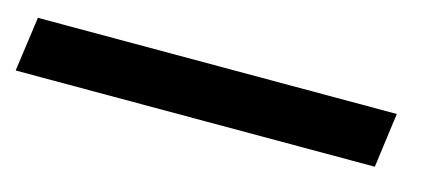

<svg xmlns="http://www.w3.org/2000/svg" viewBox="-83 11 685 298"><g transform="rotate(15 259.5 160.0)"><path d="M-58.1 204.1 -45.9 116.2H530.8L519 204.1Z"/></g></svg>

Font: Trueno SemiBold
Style: Italic
Weight: 600
Designer: Julieta Ulanovsky
Foundry: Julieta Ulanovsky
Version: Version 3.001b | FøM Fix